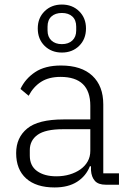

<svg xmlns="http://www.w3.org/2000/svg" viewBox="-20 -812 567 844"><path d="M445 0Q412 0 397 -17Q382 -34 380 -63V-81H375Q358 -38 319 -13Q280 12 220 12Q139 12 95 -27.5Q51 -67 51 -139Q51 -207 99.5 -247Q148 -287 259 -287H377V-347Q377 -474 246 -474Q195 -474 161 -452.5Q127 -431 106 -391L70 -421Q91 -466 134.5 -495Q178 -524 248 -524Q338 -524 386 -479Q434 -434 434 -353V-50H503V0ZM228 -37Q259 -37 286 -45Q313 -53 333.5 -67.5Q354 -82 365.5 -102.5Q377 -123 377 -149V-244H257Q180 -244 145.5 -219.5Q111 -195 111 -152V-128Q111 -83 143 -60Q175 -37 228 -37ZM252 -581Q206 -581 176 -610.5Q146 -640 146 -687Q146 -733 176 -762.5Q206 -792 252 -792Q298 -792 328 -762.5Q358 -733 358 -687Q358 -640 328 -610.5Q298 -581 252 -581ZM252 -618Q281 -618 298 -634Q315 -650 315 -678V-695Q315 -724 298 -739.5Q281 -755 252 -755Q223 -755 206 -739.5Q189 -724 189 -695V-678Q189 -650 206 -634Q223 -618 252 -618Z"/></svg>

Font: IBM Plex Sans Arabic Light
Style: Regular
Weight: 300
Designer: Mike Abbink, Paul van der Laan, Pieter van Rosmalen, Wael Morcos, Khajak Apelian
Foundry: Bold Monday
Version: Version 1.2